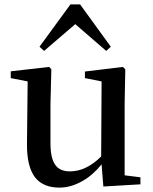

<svg xmlns="http://www.w3.org/2000/svg" viewBox="-20 -840 696 875"><path d="M251 15C286 15 320 5 354 -14C387 -32 416 -58 443 -91L451 10L620 0V-32L548 -41V-367L551 -524L540 -535L367 -514V-484L443 -469L441 -127C396 -82 348 -59 299 -59C269 -59 247 -68 233 -87C218 -107 210 -140 210 -186V-367L214 -524L204 -535L29 -515V-484L106 -469L103 -186C102 -115 115 -63 141 -30C166 0 202 15 251 15ZM323 -730 464 -608 485 -627 345 -820H301L160 -627L181 -608Z"/></svg>

Font: AllPunType SemiBold
Style: Regular
Weight: 600
Version: 1.0